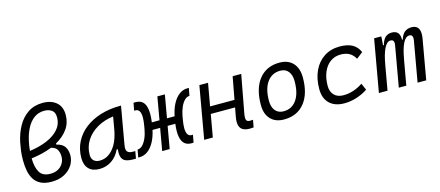

<svg xmlns="http://www.w3.org/2000/svg" viewBox="-52 -1285 4206 1837"><g transform="rotate(-15 2051.0 -366.0)"><path d="M419.9 -333.5V-322.3Q479.5 -308.6 501.5 -272.9Q523.4 -237.3 523.4 -190.4Q523.4 -137.2 494.4 -91.6Q465.3 -45.9 412.4 -18.1Q359.4 9.8 287.1 9.8Q221.7 9.8 179.7 -11.2Q137.7 -32.2 114.5 -69.3Q91.3 -106.4 82 -154.8Q72.8 -203.1 72.8 -257.8Q72.8 -312 78.6 -354.2Q84.5 -396.5 92.3 -435.5Q110.4 -520.5 149.4 -590.1Q188.5 -659.7 250 -700.7Q311.5 -741.7 396 -741.7Q480.5 -741.7 530.5 -698.5Q580.6 -655.3 580.6 -574.2Q580.6 -495.6 537.6 -435.3Q494.6 -375 419.9 -333.5ZM160.6 -329.1Q258.8 -342.3 334.2 -374.5Q409.7 -406.7 452.1 -456.3Q494.6 -505.9 494.6 -570.8Q494.6 -624 464.1 -644.5Q433.6 -665 391.6 -665Q333 -665 290 -633.3Q247.1 -601.6 218.5 -547.4Q189.9 -493.2 175.3 -424.8Q165 -380.4 160.6 -329.1ZM362.3 -306.2Q272.9 -270 157.7 -255.9Q158.7 -167 189 -116.9Q219.2 -66.9 294.4 -66.9Q339.8 -66.9 372.1 -85.2Q404.3 -103.5 421.4 -133.8Q438.5 -164.1 438.5 -199.2Q438.5 -239.3 422.4 -267.6Q406.2 -295.9 362.3 -306.2Z M759.3 10.3Q691.4 10.3 654.5 -27.8Q617.7 -65.9 617.7 -135.3Q617.7 -223.1 654.3 -294.7Q690.9 -366.2 756.8 -417Q822.8 -467.8 911.6 -495.1Q1000.5 -522.5 1105 -522.5H1114.3L1048.3 -145Q1045.9 -131.3 1045.9 -120.6Q1045.9 -99.1 1055.2 -86.4Q1068.8 -66.9 1108.9 -66.9H1133.8L1121.1 4.9H1090.3Q1019.5 4.9 994.1 -25.9Q974.6 -48.8 974.6 -95.7Q974.6 -110.4 976.6 -127.9H965.8Q934.6 -61.5 881.3 -25.6Q828.1 10.3 759.3 10.3ZM783.2 -66.4Q858.9 -66.4 915.3 -132.3Q971.7 -198.2 993.2 -319.3L1014.6 -441.9Q923.3 -430.2 853 -389.2Q782.7 -348.1 742.7 -285.2Q702.6 -222.2 702.6 -144Q702.6 -106.9 723.9 -86.7Q745.1 -66.4 783.2 -66.4Z M1157.2 0.5Q1154.3 0.5 1151.4 0.5Q1148.4 0.5 1145 0L1158.7 -74.7Q1185.5 -75.2 1208.3 -97.9Q1231 -120.6 1248 -159.7Q1265.1 -198.7 1273.4 -247.1L1278.8 -278.3Q1287.1 -325.2 1287.1 -358.4Q1287.1 -442.9 1234.9 -442.9Q1232.4 -442.9 1229.5 -442.6Q1226.6 -442.4 1223.1 -441.9L1236.8 -517.1Q1242.2 -518.1 1247.1 -518.1Q1251.5 -518.1 1256.3 -518.1Q1326.2 -518.1 1350.1 -459Q1363.8 -423.8 1363.8 -371.1Q1363.8 -335 1357.4 -291L1433.6 -291.5L1473.1 -517.6H1547.4L1507.8 -291H1583.5Q1596.2 -356.9 1622.6 -408.2Q1648.9 -459.5 1686.8 -488.8Q1724.6 -518.1 1772 -518.1Q1780.3 -518.1 1784.7 -517.6L1771 -442.9Q1744.6 -442.9 1721.7 -419.9Q1698.7 -397 1681.9 -357.9Q1665 -318.8 1656.2 -270.5L1650.9 -238.8Q1642.6 -192.4 1642.6 -159.2Q1642.6 -74.7 1695.3 -74.7Q1699.2 -74.7 1707 -75.7L1693.4 -0.5Q1688.5 0 1683.6 0.2Q1678.7 0.5 1673.8 0.5Q1604.5 0.5 1580.6 -57.1Q1565.9 -92.8 1565.9 -146.5Q1565.9 -179.7 1571.3 -219.7H1495.1L1456.5 0H1382.3L1420.9 -219.7H1345.2Q1332 -156.2 1305.7 -106.4Q1279.3 -56.6 1241.9 -28.1Q1204.6 0.5 1157.2 0.5Z M1798.3 0 1889.2 -517.6H1975.1L1935.5 -294.4H2177.2L2218.8 -517.6H2303.7L2233.9 -141.6Q2230 -120.1 2230 -104.5Q2230 -90.3 2233.4 -81.5Q2240.2 -63 2269 -63Q2283.2 -63 2299.3 -64.5L2285.6 7.8Q2270 9.8 2246.1 9.8Q2182.6 9.8 2158.2 -25.4Q2142.6 -47.9 2142.6 -86.4Q2142.6 -108.9 2147.9 -136.7L2164.1 -223.1H1923.3L1883.8 0Z M2588.9 9.8Q2503.9 9.8 2456.1 -40.8Q2408.2 -91.3 2408.2 -181.2Q2408.2 -344.2 2481.2 -435.8Q2554.2 -527.3 2683.6 -527.3Q2769 -527.3 2816.9 -475.8Q2864.7 -424.3 2864.7 -331.5Q2864.7 -170.9 2791.7 -80.6Q2718.8 9.8 2588.9 9.8ZM2604 -66.9Q2686.5 -66.9 2732.9 -133.1Q2779.3 -199.2 2779.3 -317.4Q2779.3 -379.9 2751.2 -415.3Q2723.1 -450.7 2672.4 -450.7Q2588.4 -450.7 2540.8 -384.5Q2493.2 -318.4 2493.2 -200.2Q2493.2 -137.2 2522.7 -102.1Q2552.2 -66.9 2604 -66.9Z M3198.2 -66.9Q3249 -66.9 3299.3 -84Q3349.6 -101.1 3389.6 -129.4L3418.9 -63Q3371.6 -30.3 3310.8 -10.3Q3250 9.8 3186 9.8Q3091.8 9.8 3039.6 -41Q2987.3 -91.8 2987.3 -183.6Q2987.3 -287.6 3023.7 -364.7Q3060.1 -441.9 3126 -484.6Q3191.9 -527.3 3280.3 -527.3Q3357.4 -527.3 3404.5 -501.2Q3451.7 -475.1 3475.6 -419.9L3412.6 -370.6Q3389.2 -412.6 3354.2 -431.6Q3319.3 -450.7 3270 -450.7Q3210.9 -450.7 3166.5 -418.5Q3122.1 -386.2 3097.7 -328.4Q3073.2 -270.5 3072.8 -192.4Q3073.2 -133.3 3106.2 -100.1Q3139.2 -66.9 3198.2 -66.9Z M3691.4 -517.6 3685.5 -430.7H3693.4Q3707 -481.4 3732.7 -504.4Q3758.3 -527.3 3796.9 -527.3Q3877 -527.3 3874.5 -435.5H3882.3Q3896.5 -483.9 3923.8 -505.6Q3951.2 -527.3 3991.7 -527.3Q4071.3 -527.3 4071.3 -439Q4071.3 -417.5 4066.4 -390.6L3997.6 0H3912.1L3982.4 -399.4Q3984.4 -410.6 3984.4 -419.9Q3984.4 -457 3952.1 -457Q3915 -457 3888.4 -403.3Q3861.8 -349.6 3844.7 -249V-251L3800.3 0H3726.1L3796.4 -399.4Q3798.8 -411.6 3798.8 -420.9Q3798.8 -457 3765.1 -457Q3729.5 -457 3702.1 -401.6Q3674.8 -346.2 3657.2 -242.7V-243.7L3614.3 0H3528.8L3620.1 -517.6Z"/></g></svg>

Font: CaskaydiaCove NFP SemiLight
Style: Italic
Weight: 350
Italic angle: -10°
Designer: Aaron Bell
Foundry: Saja Typeworks
Version: Version 2111.001; VTT 6.35;Nerd Fonts 3.1.1